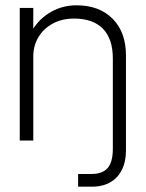

<svg xmlns="http://www.w3.org/2000/svg" viewBox="-20 -530 550 724"><path d="M54.5 -500V0H105.5V-500ZM405.5 -309.5V30.5Q405.5 81 386 103.5Q366.5 126 325 126H274.5V174H326Q387 174 421 137.5Q455 101 455 36V-320.5Q455 -408.5 404.8 -459.2Q354.5 -510 268.5 -510Q216 -510 172.2 -485Q128.5 -460 102.5 -417.5Q76.5 -375 76 -322.5L105.5 -316.5Q105.5 -358 125.2 -390.5Q145 -423 179.8 -441.5Q214.5 -460 259 -460Q330.5 -460 368 -421.8Q405.5 -383.5 405.5 -309.5Z"/></svg>

Font: Overused Grotesk Light
Style: Regular
Weight: 300
Designer: RandomMaerks
Version: Version 0.005